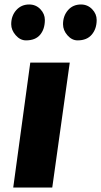

<svg xmlns="http://www.w3.org/2000/svg" viewBox="-20 -836 451 856"><path d="M39 0 115 -557H291L213 0ZM96 -656Q70 -656 50 -679Q30 -702 30 -728Q30 -765.5 52.5 -790.8Q75 -816 110 -816Q140 -816 160 -795Q180 -774 180 -747Q180 -706.5 159 -681.2Q138 -656 96 -656ZM326 -656Q300.5 -656 280.8 -678.5Q261 -701 261 -728Q261 -765 283 -790.5Q305 -816 341 -816Q370.5 -816 390.8 -795Q411 -774 411 -747Q411 -707.5 389.2 -681.8Q367.5 -656 326 -656Z"/></svg>

Font: Merriweather Sans ExtraBold
Style: Italic
Weight: 800
Italic angle: -7.5°
Designer: Eben Sorkin
Foundry: Eben Sorkin
Version: Version 2.001; ttfautohint (v1.8.3)